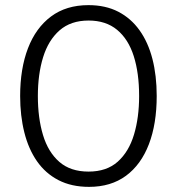

<svg xmlns="http://www.w3.org/2000/svg" viewBox="-20 -718 690 748"><path d="M327 10Q258.5 10 207.8 -16.2Q157 -42.5 124 -90Q91 -137.5 74.8 -202.2Q58.5 -267 58.5 -344Q58.5 -450.5 89 -530Q119.5 -609.5 178.8 -653.8Q238 -698 324.5 -698Q391 -698 440.5 -672.5Q490 -647 523.5 -600.2Q557 -553.5 573.8 -488.5Q590.5 -423.5 590.5 -344Q590.5 -235.5 560 -156Q529.5 -76.5 470.8 -33.2Q412 10 327 10ZM325 -49.5Q395.5 -49.5 438.8 -88.2Q482 -127 502 -193.5Q522 -260 522 -344Q522 -433.5 501 -499.5Q480 -565.5 436.2 -601.8Q392.5 -638 325 -638Q256 -638 212.2 -599.8Q168.5 -561.5 148 -495.2Q127.5 -429 127.5 -344Q127.5 -258.5 147.5 -192Q167.5 -125.5 211 -87.5Q254.5 -49.5 325 -49.5Z"/></svg>

Font: Commissioner Thin Light
Style: Regular
Weight: 300
Version: Version 1.000